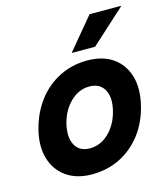

<svg xmlns="http://www.w3.org/2000/svg" viewBox="-109 -802 785 897"><g transform="rotate(-15 283.5 -353.0)"><path d="M226.7 10Q152.5 10 102.9 -25Q53.3 -60 35.8 -120.4Q18.3 -180.8 37.5 -257.5Q57.5 -335 100.8 -391.7Q144.2 -448.3 205.8 -479.2Q267.5 -510 340 -510Q415 -510 463.8 -475.8Q512.5 -441.7 530.4 -381.2Q548.3 -320.8 529.2 -242.5Q510.8 -165 467.5 -108.3Q424.2 -51.7 362.5 -20.8Q300.8 10 226.7 10ZM248.3 -110Q299.2 -110 339.6 -148.8Q380 -187.5 395.8 -250Q411.7 -313.3 390.4 -351.7Q369.2 -390 318.3 -390Q267.5 -390 227.1 -351.2Q186.7 -312.5 170.8 -250Q155.8 -186.7 176.7 -148.3Q197.5 -110 248.3 -110ZM281.7 -562.5 282.5 -565.8 407.5 -715.8H559.2L558.3 -712.5L393.3 -562.5Z"/></g></svg>

Font: Funnel Sans
Style: Bold Italic
Weight: 700
Italic angle: -14.036°
Designer: NORD ID, Kristian Moeller
Foundry: Dicotype
Version: Version 1.000